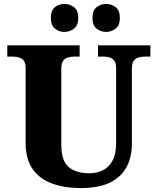

<svg xmlns="http://www.w3.org/2000/svg" viewBox="-20 -944 799 974"><path d="M390 10Q307 10 244 -13Q181 -36 145.5 -86.5Q110 -137 110 -218V-598Q110 -624 101 -636Q92 -648 76.5 -652.5Q61 -657 43 -657H17V-714H384V-657H358Q340 -657 324.5 -652.5Q309 -648 300 -635Q291 -622 291 -594V-210Q291 -127 329 -96Q367 -65 433 -65Q472 -65 502.5 -80.5Q533 -96 551 -129.5Q569 -163 569 -217V-598Q569 -624 560 -636Q551 -648 536.5 -652.5Q522 -657 503 -657H477V-714H743V-657H717Q698 -657 682.5 -652.5Q667 -648 658 -635Q649 -622 649 -594V-215Q649 -148 622.5 -97.5Q596 -47 539 -18.5Q482 10 390 10ZM519 -782Q492 -782 470.5 -798.5Q449 -815 449 -853Q449 -892 470.5 -908Q492 -924 519 -924Q544 -924 566 -908Q588 -892 588 -853Q588 -815 566 -798.5Q544 -782 519 -782ZM307 -782Q280 -782 259 -798.5Q238 -815 238 -853Q238 -892 259 -908Q280 -924 307 -924Q333 -924 355 -908Q377 -892 377 -853Q377 -815 355 -798.5Q333 -782 307 -782Z"/></svg>

Font: Noto Serif Ethiopic ExtraBold
Style: Regular
Weight: 800
Version: Version 2.102